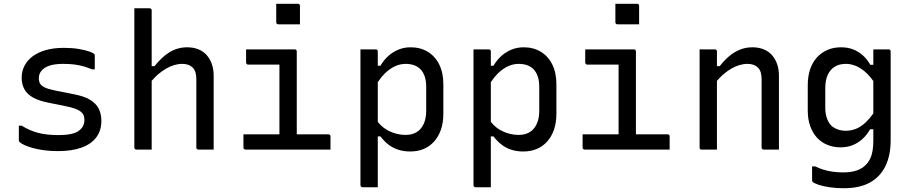

<svg xmlns="http://www.w3.org/2000/svg" viewBox="-20 -794 4840 1019"><path d="M291 -77Q366 -77 397 -99Q428 -121 428 -157Q428 -176 420.5 -188.5Q413 -201 393 -211Q373 -221 335 -229L237 -249Q187 -259 156 -276Q125 -293 110 -319.5Q95 -346 95 -381Q95 -415 109.5 -444Q124 -473 152.5 -494.5Q181 -516 222.5 -528Q264 -540 319 -540Q364 -540 398.5 -534Q433 -528 454.5 -520.5Q476 -513 480 -507Q482 -506 482.5 -504.5Q483 -503 483 -502Q483 -501 483 -499V-426H468Q442 -437 419.5 -443Q397 -449 372 -452Q347 -455 314 -455Q272 -455 244 -446Q216 -437 201 -419.5Q186 -402 186 -379Q186 -362 193 -350Q200 -338 218.5 -329.5Q237 -321 271 -314L371 -294Q425 -284 457 -265Q489 -246 503.5 -218Q518 -190 518 -152Q518 -101 491 -65Q464 -29 412.5 -10.5Q361 8 288 8Q249 8 214.5 3.5Q180 -1 153.5 -8.5Q127 -16 109 -24.5Q91 -33 83 -41Q82 -43 81 -44.5Q80 -46 80 -48V-127H95Q116 -114 137.5 -104.5Q159 -95 182 -89Q205 -83 232 -80Q259 -77 291 -77Z M704 0Q701 0 698.5 -1.5Q696 -3 694.5 -5Q693 -7 693 -11V-750H774Q778 -750 780 -748.5Q782 -747 783.5 -745Q785 -743 785 -739V-443H800Q818 -465 837 -483.5Q856 -502 877.5 -515.5Q899 -529 923 -536Q947 -543 973 -543Q1007 -543 1033.5 -532Q1060 -521 1077.5 -501Q1095 -481 1104.5 -453.5Q1114 -426 1114 -393V0H1033Q1030 0 1027.5 -1.5Q1025 -3 1023.5 -5Q1022 -7 1022 -11V-375Q1022 -416 1002.5 -435.5Q983 -455 947 -455Q926 -455 904 -448.5Q882 -442 860 -429Q838 -416 815 -396Q800 -382 785 -365V0Z M1272 -81H1463V-451H1297Q1294 -451 1291.5 -452.5Q1289 -454 1287.5 -456.5Q1286 -459 1286 -462V-532H1544Q1548 -532 1550 -530.5Q1552 -529 1553.5 -527Q1555 -525 1555 -521V-81H1723Q1727 -81 1729 -79.5Q1731 -78 1732.5 -76Q1734 -74 1734 -70V0H1283Q1280 0 1277.5 -1.5Q1275 -3 1273.5 -5Q1272 -7 1272 -11ZM1446 -774Q1460 -774 1474.5 -774Q1489 -774 1503.5 -774Q1518 -774 1532.5 -774Q1547 -774 1561 -774Q1566 -774 1569 -771Q1572 -768 1572 -763V-665Q1558 -665 1543.5 -665Q1529 -665 1514.5 -665Q1500 -665 1485.5 -665Q1471 -665 1457 -665Q1452 -665 1449 -668Q1446 -671 1446 -676Z M1893 -532H1974Q1978 -532 1980 -530.5Q1982 -529 1983.5 -527Q1985 -525 1985 -521V-445H1999Q2018 -477 2042 -498Q2066 -519 2095.5 -531Q2125 -543 2159 -543Q2211 -543 2250 -519.5Q2289 -496 2311 -452Q2333 -408 2333 -347V-191Q2333 -144 2320.5 -107Q2308 -70 2284.5 -43.5Q2261 -17 2229 -3.5Q2197 10 2157 10Q2124 10 2095 1Q2066 -8 2042.5 -26Q2019 -44 1999 -70H1985V200H1904Q1901 200 1898.5 198.5Q1896 197 1894.5 194.5Q1893 192 1893 189ZM1985 -358V-147Q2011 -115 2044 -99Q2086 -78 2133 -78Q2167 -78 2191 -92.5Q2215 -107 2228.5 -136Q2242 -165 2242 -205V-333Q2242 -365 2234 -388.5Q2226 -412 2211 -427Q2197 -441 2177.5 -448Q2158 -455 2133 -455Q2104 -455 2076.5 -442.5Q2049 -430 2022 -404Q2003 -385 1985 -358Z M2493 -532H2574Q2578 -532 2580 -530.5Q2582 -529 2583.5 -527Q2585 -525 2585 -521V-445H2599Q2618 -477 2642 -498Q2666 -519 2695.5 -531Q2725 -543 2759 -543Q2811 -543 2850 -519.5Q2889 -496 2911 -452Q2933 -408 2933 -347V-191Q2933 -144 2920.5 -107Q2908 -70 2884.5 -43.5Q2861 -17 2829 -3.5Q2797 10 2757 10Q2724 10 2695 1Q2666 -8 2642.5 -26Q2619 -44 2599 -70H2585V200H2504Q2501 200 2498.5 198.5Q2496 197 2494.5 194.5Q2493 192 2493 189ZM2585 -358V-147Q2611 -115 2644 -99Q2686 -78 2733 -78Q2767 -78 2791 -92.5Q2815 -107 2828.5 -136Q2842 -165 2842 -205V-333Q2842 -365 2834 -388.5Q2826 -412 2811 -427Q2797 -441 2777.5 -448Q2758 -455 2733 -455Q2704 -455 2676.5 -442.5Q2649 -430 2622 -404Q2603 -385 2585 -358Z M3072 -81H3263V-451H3097Q3094 -451 3091.5 -452.5Q3089 -454 3087.5 -456.5Q3086 -459 3086 -462V-532H3344Q3348 -532 3350 -530.5Q3352 -529 3353.5 -527Q3355 -525 3355 -521V-81H3523Q3527 -81 3529 -79.5Q3531 -78 3532.5 -76Q3534 -74 3534 -70V0H3083Q3080 0 3077.5 -1.5Q3075 -3 3073.5 -5Q3072 -7 3072 -11ZM3246 -774Q3260 -774 3274.5 -774Q3289 -774 3303.5 -774Q3318 -774 3332.5 -774Q3347 -774 3361 -774Q3366 -774 3369 -771Q3372 -768 3372 -763V-665Q3358 -665 3343.5 -665Q3329 -665 3314.5 -665Q3300 -665 3285.5 -665Q3271 -665 3257 -665Q3252 -665 3249 -668Q3246 -671 3246 -676Z M4114 0H4033Q4030 0 4027.5 -1.5Q4025 -3 4023.5 -5Q4022 -7 4022 -11V-375Q4022 -416 4002.5 -435.5Q3983 -455 3947 -455Q3926 -455 3904 -448.5Q3882 -442 3860 -429Q3838 -416 3815 -396Q3800 -382 3785 -365V0H3704Q3701 0 3699 -0.5Q3697 -1 3695.5 -2.5Q3694 -4 3693.5 -6Q3693 -8 3693 -11V-532H3774Q3778 -532 3780 -530.5Q3782 -529 3783.5 -527Q3785 -525 3785 -521V-443H3800Q3823 -473 3849.5 -495.5Q3876 -518 3907 -530.5Q3938 -543 3973 -543Q4007 -543 4033.5 -532Q4060 -521 4077.5 -501Q4095 -481 4104.5 -453.5Q4114 -426 4114 -393Z M4443 -543Q4479 -543 4507.5 -532Q4536 -521 4559 -500.5Q4582 -480 4599 -450H4615V-532H4696Q4700 -532 4702 -530.5Q4704 -529 4705.5 -527Q4707 -525 4707 -521V-49Q4707 31 4679 88Q4651 145 4596.5 175Q4542 205 4458 205Q4419 205 4384 200Q4349 195 4325.5 187Q4302 179 4293 172Q4292 170 4291 168Q4290 166 4290 164V89H4306Q4329 100 4352 107Q4375 114 4401 117.5Q4427 121 4456 121Q4496 121 4526 111Q4556 101 4575 81Q4589 67 4598 48.5Q4607 30 4611 6Q4615 -18 4615 -48V-108H4598Q4581 -78 4557.5 -56.5Q4534 -35 4505 -23.5Q4476 -12 4441 -12Q4403 -12 4370.5 -25.5Q4338 -39 4315 -64.5Q4292 -90 4279.5 -126Q4267 -162 4267 -208V-342Q4267 -389 4279.5 -426Q4292 -463 4315.5 -489Q4339 -515 4371.5 -529Q4404 -543 4443 -543ZM4615 -192V-364Q4585 -406 4552 -428Q4512 -455 4469 -455Q4435 -455 4411 -440.5Q4387 -426 4373.5 -397.5Q4360 -369 4360 -327V-222Q4360 -191 4368.5 -167Q4377 -143 4391 -128Q4405 -115 4425 -107.5Q4445 -100 4469 -100Q4498 -100 4524.5 -111Q4551 -122 4576 -146Q4596 -165 4615 -192Z"/></svg>

Font: Code D OnePiece
Style: Regular
Weight: 400
Version: Version 1.085; ttfautohint (v1.8.4.7-5d5b);Nerd Fonts 3.0.2